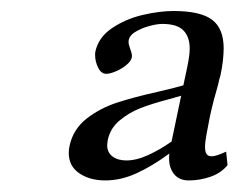

<svg xmlns="http://www.w3.org/2000/svg" viewBox="-20 -588 425 342"><path d="M317.9 -501.5Q317.9 -522.5 306.6 -533.9Q295.4 -545.4 269 -545.4Q259.8 -545.4 245.4 -541.5Q231 -537.6 220 -530.5Q209 -523.4 209 -513.2Q209 -508.8 211.9 -501Q215.8 -491.2 214.8 -485.8Q213.4 -479 205.1 -472.2Q196.8 -465.3 186.3 -460.9Q175.8 -456.5 169.4 -456.5Q160.2 -456.5 154.8 -467.5Q149.4 -478.5 149.4 -490.2Q149.4 -494.6 149.9 -496.1Q155.3 -521.5 179.4 -537.8Q203.6 -554.2 233.9 -561.3Q264.2 -568.4 289.1 -568.4Q337.4 -568.4 357.9 -552.7Q378.4 -537.1 378.4 -502Q378.4 -481 372.6 -453.1Q370.6 -447.8 368.7 -438Q359.9 -408.2 354 -380.9Q350.6 -363.8 347.9 -349.1Q345.2 -334.5 345.2 -326.2Q345.2 -317.9 347.9 -313.7Q350.6 -309.6 356.9 -309.6Q365.2 -309.6 382.8 -317.9L385.3 -293.9Q374 -279.8 355 -273.2Q335.9 -266.6 316.4 -266.6Q299.3 -266.6 290.3 -277.6Q281.2 -288.6 281.2 -305.7Q281.2 -311.5 281.7 -314.5Q251 -292 223.1 -279.3Q195.3 -266.6 167.5 -266.6Q140.1 -266.6 121.3 -279.3Q102.5 -292 102.5 -315.4Q102.5 -322.3 104 -328.6Q110.4 -357.9 134 -376.5Q157.7 -395 187.3 -404.8Q216.8 -414.6 260.3 -424.3Q295.9 -432.6 306.6 -436L313.5 -468.3Q317.9 -489.3 317.9 -501.5ZM280.3 -411.1Q250.5 -403.3 230 -395.3Q209.5 -387.2 192.9 -373.3Q176.3 -359.4 171.9 -338.4Q170.9 -331.5 170.9 -329.6Q170.9 -316.4 180.4 -309.3Q189.9 -302.2 205.1 -302.2Q223.1 -302.2 244.4 -312Q265.6 -321.8 285.6 -335.9L302.7 -417.5Q282.2 -411.6 280.3 -411.1Z"/></svg>

Font: Radley
Style: Italic
Weight: 400
Italic angle: -12°
Designer: Vernon Adams
Foundry: Vernon Adams
Version: Version 1.003; ttfautohint (v1.6)